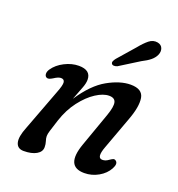

<svg xmlns="http://www.w3.org/2000/svg" viewBox="-130 -811 858 928"><g transform="rotate(20 299.0 -347.5)"><path d="M76.5 -361Q68.5 -366 68 -377.2Q67.5 -388.5 76 -401.5Q96 -431 132.5 -449.5Q169 -468 205 -468Q267 -468 267 -418.5Q267 -400 257.2 -374.8Q247.5 -349.5 231.5 -308Q290 -396.5 354 -432.2Q418 -468 471.5 -468Q532.5 -468 539.8 -424.5Q547 -381 519 -307L458 -141Q435 -79.5 466 -79.5Q474 -79.5 481.8 -82.2Q489.5 -85 500.5 -93Q508.5 -98.5 514.8 -101Q521 -103.5 528 -98.5Q543.5 -87.5 528 -58.5Q511.5 -28 477.8 -8.8Q444 10.5 405.5 10.5Q307 10.5 352.5 -117L414.5 -291.5Q431.5 -340 426.2 -361Q421 -382 392 -382Q362 -382 324.8 -358Q287.5 -334 253.2 -289.5Q219 -245 199 -184Q185 -140.5 179.8 -123.5Q174.5 -106.5 174.5 -95.5Q174.5 -84.5 179 -71Q183.5 -57.5 183.5 -41.5Q183.5 -17.5 159 -3.5Q134.5 10.5 94 10.5Q61.5 10.5 54 -17.8Q46.5 -46 68 -99L148 -311.5Q164.5 -353 162.5 -368Q160.5 -383 143.5 -383Q130 -383 107.5 -368Q97.5 -362 90.2 -359.8Q83 -357.5 76.5 -361ZM436 -647Q459 -675.5 479.5 -692Q500 -708.5 524 -704Q543.5 -700 549.5 -684.2Q555.5 -668.5 548 -650.5Q540 -632.5 523.5 -619Q507 -605.5 480 -592L380 -529.5Q372 -526 363.8 -526Q355.5 -526 352 -531Q347.5 -537 350.8 -544.8Q354 -552.5 360.5 -560.5Z"/></g></svg>

Font: Fraunces 9pt S100
Style: Italic
Weight: 400
Italic angle: -16°
Version: Version 1.000; ttfautohint (v1.8.3)